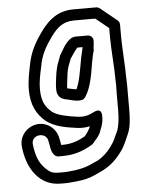

<svg xmlns="http://www.w3.org/2000/svg" viewBox="-54 -609 656 865"><g transform="rotate(-5 273.5 -176.5)"><path d="M387 -378C389 -383 385 -376 385 -376C386 -384 387 -390 388 -398L389 -416C390 -429 380 -442 364 -442H310C274 -442 250 -391 241 -377C235 -368 232 -363 230 -355L221 -331C210 -303 207 -271 204 -245C203 -236 202 -228 202 -221C202 -209 201 -194 212 -180C223 -167 237 -165 248 -163C272 -157 314 -144 328 -165C369 -226 366 -309 387 -378ZM337 -392C334 -372 329 -361 325 -336C316 -288 309 -238 293 -205C280 -207 265 -210 252 -213V-221C252 -224 253 -230 254 -239C257 -266 260 -294 267 -313L277 -339C278 -343 278 -343 282 -349C291 -362 307 -387 314 -392ZM520 -280C518 -328 514 -385 514 -431V-479C514 -486 511 -493 505 -498L430 -559C426 -562 420 -565 414 -565H310C239 -565 197 -526 166 -485C133 -440 105 -396 93 -328C87 -297 79 -260 79 -221C79 -152 103 -109 142 -76C182 -45 234 -38 284 -31C305 -29 321 -30 339 -34C332 -17 324 -6 312 9C284 25 254 39 204 39H203C202 36 201 28 200 22L197 8C193 -14 181 -34 162 -48C99 -93 14 -38 26 36L28 50C41 133 90 212 185 212H204C212 212 220 212 228 211L259 208C292 205 319 198 346 185L359 179C404 160 436 134 463 97C484 72 494 42 505 18C520 -14 522 -55 522 -97V-173C523 -215 520 -243 520 -280ZM472 -231C473 -215 473 -198 472 -173V-97C472 -58 468 -25 459 -2C447 25 437 49 424 64C423 65 423 65 423 66C405 91 385 109 359 124C352 127 343 130 338 133L325 139C304 148 286 153 254 158L223 161C217 162 211 162 204 162H185C152 162 143 157 122 137C97 112 85 85 78 42L76 28C68 -20 140 -29 147 16L150 31C153 56 161 89 187 89H204C261 89 301 73 340 50C346 46 353 37 355 34C364 24 378 9 383 -8C387 -20 398 -39 398 -69V-74C398 -74 402 -116 362 -96C339 -84 319 -78 290 -81C240 -88 198 -96 174 -114C145 -139 129 -165 129 -221C129 -254 136 -285 143 -318C153 -376 174 -411 206 -455C233 -491 260 -515 310 -515H405L464 -467V-431C464 -365 472 -294 472 -231Z"/></g></svg>

Font: Blanket
Style: BdOutline
Weight: 700
Foundry: Cannot Into Space Fonts
Version: Version 0.9